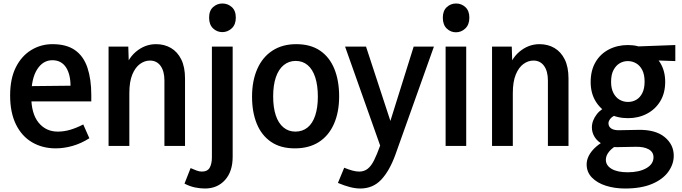

<svg xmlns="http://www.w3.org/2000/svg" viewBox="-20 -836 3905 1100"><path d="M299 14Q223 14 163.5 -21Q104 -56 71 -124Q38 -192 38 -289Q38 -385 70.5 -450Q103 -515 158.5 -549Q214 -583 281 -583Q361 -583 410 -548.5Q459 -514 481 -448Q503 -382 503 -292V-255H104L106 -342L384 -345Q384 -377 377.5 -403.5Q371 -430 358.5 -449.5Q346 -469 326.5 -480Q307 -491 280 -491Q226 -491 192.5 -438Q159 -385 159 -285Q159 -185 201 -133.5Q243 -82 311 -82Q347 -82 382.5 -92.5Q418 -103 457 -123L492 -44Q445 -14 395.5 0Q346 14 299 14Z M922 0V-375Q922 -428 900 -458.5Q878 -489 839 -489Q809 -489 782 -469.5Q755 -450 738 -409Q721 -368 721 -302V0H602V-569H715L720 -405H683Q706 -495 758 -539Q810 -583 874 -583Q922 -583 959.5 -561Q997 -539 1018.5 -495.5Q1040 -452 1040 -387V0Z M1154 244Q1127 244 1097.5 238Q1068 232 1037 216L1072 127Q1090 135 1106 141Q1122 147 1136 147Q1169 147 1181.5 124.5Q1194 102 1194 65V-569H1313V62Q1313 147 1269 195.5Q1225 244 1154 244ZM1254 -652Q1223 -652 1200.5 -673.5Q1178 -695 1178 -735Q1178 -775 1201 -795.5Q1224 -816 1254 -816Q1285 -816 1308 -795.5Q1331 -775 1331 -735Q1331 -695 1307.5 -673.5Q1284 -652 1254 -652Z M1801 -282Q1801 -347 1786 -393Q1771 -439 1742.5 -463Q1714 -487 1674 -487Q1635 -487 1605.5 -463Q1576 -439 1560.5 -393.5Q1545 -348 1545 -284Q1545 -220 1560 -175Q1575 -130 1604 -106Q1633 -82 1672 -82Q1713 -82 1742 -105.5Q1771 -129 1786 -174.5Q1801 -220 1801 -282ZM1923 -284Q1923 -193 1893 -125.5Q1863 -58 1806.5 -22Q1750 14 1669 14Q1587 14 1532.5 -23.5Q1478 -61 1451 -127.5Q1424 -194 1424 -282Q1424 -373 1454 -441Q1484 -509 1541 -546Q1598 -583 1677 -583Q1759 -583 1813.5 -546Q1868 -509 1895.5 -441.5Q1923 -374 1923 -284Z M2466 -569 2245 51Q2211 144 2163.5 194Q2116 244 2044 244Q2017 244 1985.5 236Q1954 228 1916 212L1952 125Q1979 136 2000 141.5Q2021 147 2038 147Q2066 147 2086.5 131Q2107 115 2123.5 81.5Q2140 48 2158 -2L1957 -569H2077L2235 -87H2199L2350 -569Z M2533 0V-569H2651V0ZM2592 -651Q2562 -651 2539.5 -672.5Q2517 -694 2517 -735Q2517 -774 2539.5 -795Q2562 -816 2593 -816Q2624 -816 2646.5 -795Q2669 -774 2669 -735Q2669 -695 2646 -673Q2623 -651 2592 -651Z M3119 0V-375Q3119 -428 3097 -458.5Q3075 -489 3036 -489Q3006 -489 2979 -469.5Q2952 -450 2935 -409Q2918 -368 2918 -302V0H2799V-569H2912L2917 -405H2880Q2903 -495 2955 -539Q3007 -583 3071 -583Q3119 -583 3156.5 -561Q3194 -539 3215.5 -495.5Q3237 -452 3237 -387V0Z M3673 -368Q3673 -408 3660 -434Q3647 -460 3625 -473Q3603 -486 3577 -486Q3551 -486 3529.5 -473Q3508 -460 3494.5 -434Q3481 -408 3481 -367Q3481 -329 3494.5 -303Q3508 -277 3530 -264.5Q3552 -252 3578 -252Q3604 -252 3625.5 -264.5Q3647 -277 3660 -303Q3673 -329 3673 -368ZM3791 -367Q3791 -303 3763 -256.5Q3735 -210 3686.5 -184.5Q3638 -159 3578 -159Q3517 -159 3468.5 -184.5Q3420 -210 3392 -256.5Q3364 -303 3364 -366Q3364 -432 3391.5 -479.5Q3419 -527 3468 -552.5Q3517 -578 3578 -578Q3637 -578 3685 -551Q3733 -524 3762 -477Q3791 -430 3791 -367ZM3849 -578V-486L3680 -492L3578 -568ZM3484 -49 3528 -11Q3490 8 3470.5 31.5Q3451 55 3451 79Q3451 112 3484 131.5Q3517 151 3576 151Q3642 151 3683 127.5Q3724 104 3724 65Q3724 35 3696.5 19.5Q3669 4 3622 5L3515 7Q3468 8 3436 -8Q3404 -24 3387.5 -50Q3371 -76 3371 -106Q3371 -145 3399.5 -182Q3428 -219 3487 -235L3504 -175Q3485 -167 3475.5 -154Q3466 -141 3466 -130Q3466 -110 3482.5 -99.5Q3499 -89 3529 -90L3636 -92Q3735 -94 3787.5 -51Q3840 -8 3840 56Q3840 105 3808.5 148.5Q3777 192 3715 218Q3653 244 3561 244Q3501 244 3451 228Q3401 212 3371 181Q3341 150 3341 106Q3341 63 3377 22.5Q3413 -18 3484 -49Z"/></svg>

Font: Yaldevi ExtraLight SemiBold
Style: Regular
Weight: 600
Version: Version 1.100